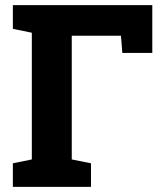

<svg xmlns="http://www.w3.org/2000/svg" viewBox="-20 -731 638 751"><path d="M30.3 0V-92.3L104.5 -107.4V-603L30.3 -618.2V-710.9H575.7V-523.9H458.5L453.1 -591.3H260.7V-107.4L335.9 -92.3V0Z"/></svg>

Font: Roboto Slab ExtraBold
Style: Regular
Weight: 800
Designer: Google
Version: Version 2.001; ttfautohint (v1.8.3)